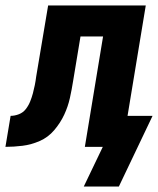

<svg xmlns="http://www.w3.org/2000/svg" viewBox="-62 -540 582 706"><path d="M246 146 316 0H250L317 -406H234L207 -243Q202 -211 195 -179.5Q188 -148 174 -118Q160 -88 137.5 -61.5Q115 -35 84 -21.5Q53 -8 21 -4Q-11 0 -42 0L-23 -114Q-8 -114 7.5 -120Q23 -126 33 -139Q43 -152 49 -167Q55 -182 59 -197Q63 -212 66 -227Q69 -242 71 -258L115 -520H474L407 -114H499L375 146Z"/></svg>

Font: Iosevka Term Curly Heavy
Style: Italic
Weight: 900
Italic angle: -9°
Designer: Belleve Invis
Foundry: Belleve Invis
Version: Version 32.3.0